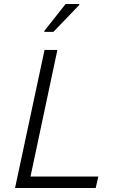

<svg xmlns="http://www.w3.org/2000/svg" viewBox="-20 -937 581 957"><path d="M55 0 202 -688H266L132 -57H470L457 0ZM201 -778V-783L307 -917H375V-912L246 -778Z"/></svg>

Font: Saira Thin Light
Style: Italic
Weight: 300
Italic angle: -12°
Version: Version 1.101